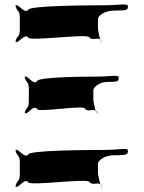

<svg xmlns="http://www.w3.org/2000/svg" viewBox="-20 -849 653 872"><path d="M415 -501C367 -501 148 -500 148 -480C131 -460 103 -511 94 -500C94 -480 92 -518 92 -498C101 -468 111 -481 111 -443V-392C111 -354 101 -367 92 -337C92 -317 94 -356 94 -336C103 -324 131 -375 148 -355C148 -335 366 -375 366 -355C383 -335 412 -365 421 -336C421 -316 423 -358 423 -338C414 -326 404 -394 404 -392V-443C404 -440 415 -477 472 -477C519 -477 519 -480 519 -500C510 -510 480 -501 415 -501ZM446 -168C388 -168 108 -167 108 -147C90 -127 62 -178 52 -167C52 -147 50 -185 50 -165C59 -135 70 -148 70 -110V-60C70 -22 59 -34 50 -4C50 16 52 -22 52 -2C62 10 90 -42 108 -22C108 -2 386 -42 386 -22C404 -2 432 -31 441 -2C441 18 444 -25 444 -5C435 7 425 -62 425 -60V-110C425 -107 436 -144 504 -144C561 -144 561 -148 561 -168C551 -178 520 -168 446 -168ZM446 -825C388 -825 108 -824 108 -804C90 -784 62 -835 52 -824C52 -804 50 -842 50 -822C59 -792 70 -805 70 -767V-716C70 -678 59 -691 50 -661C50 -641 52 -680 52 -660C62 -648 90 -699 108 -679C108 -659 386 -699 386 -679C404 -659 432 -689 441 -660C441 -640 444 -682 444 -662C435 -650 425 -718 425 -716V-767C425 -764 436 -801 504 -801C561 -801 561 -804 561 -824C551 -834 520 -825 446 -825Z"/></svg>

Font: Hussar Przerywany
Style: Regular
Weight: 400
Foundry: Cannot Into Space Fonts
Version: Version 0.982